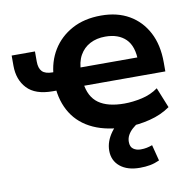

<svg xmlns="http://www.w3.org/2000/svg" viewBox="-80 -591 881 876"><g transform="rotate(-10 360.5 -153.5)"><path d="M474 10Q383 10 319 -19Q255 -48 220.5 -103Q186 -158 182 -233L200 -209H167Q87 -209 49 -249.5Q11 -290 11 -355V-402H119V-355Q119 -324 133.5 -309Q148 -294 182 -294H208L183 -274Q187 -343 219.5 -396Q252 -449 309 -480Q366 -511 444 -511Q519 -511 573.5 -479.5Q628 -448 658.5 -390Q689 -332 689 -251V-209H297L311 -223Q319 -157 361 -127Q403 -97 480 -97Q519 -97 561.5 -106.5Q604 -116 637 -140L675 -46Q634 -17 580 -3.5Q526 10 474 10ZM446 -413Q406 -413 375.5 -397Q345 -381 327.5 -350Q310 -319 310 -272L299 -294H590L575 -275Q575 -346 541 -379.5Q507 -413 446 -413ZM499 204Q441 204 407.5 176.5Q374 149 374 103Q374 60 403.5 19.5Q433 -21 480 -44L527 0Q512 9 498.5 21Q485 33 477 47.5Q469 62 469 79Q469 102 483 112Q497 122 517 122Q532 122 544.5 119.5Q557 117 571 112L590 186Q568 196 546.5 200Q525 204 499 204Z"/></g></svg>

Font: Nunito Sans 7pt
Style: Bold
Weight: 700
Designer: Vernon Adams
Foundry: Vernon Adams
Version: Version 3.101;gftools[0.9.27]